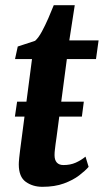

<svg xmlns="http://www.w3.org/2000/svg" viewBox="-20 -711 400 741"><path d="M37.5 -261 46 -318.5H303.5L296 -261ZM198.5 -183.5Q196 -167.5 194.5 -155.2Q193 -143 191.8 -132.8Q190.5 -122.5 190.5 -112Q190.5 -93.5 199.2 -83.8Q208 -74 225 -74Q251.5 -74 272.2 -83.2Q293 -92.5 310 -106.5L322 -67Q309 -52 285.5 -34Q262 -16 226.8 -3Q191.5 10 143.5 10Q106.5 10 79.5 -9.2Q52.5 -28.5 52.5 -76.5Q52.5 -80 52.8 -85.8Q53 -91.5 54.2 -102.2Q55.5 -113 57.5 -130.8Q59.5 -148.5 63.5 -176.5L103.5 -483H38L48.5 -531.5L115.5 -553.5Q128.5 -565 141.5 -589Q154.5 -613 166.5 -640.5Q178.5 -668 187.5 -691H268.5L247.5 -555H360.5L350.5 -483H238Z"/></svg>

Font: Merriweather Light 18pt
Style: Bold Italic
Weight: 700
Italic angle: -7.8°
Version: Version 2.101